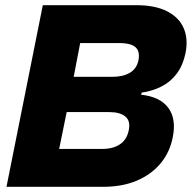

<svg xmlns="http://www.w3.org/2000/svg" viewBox="-20 -720 739 740"><path d="M514 -489Q518 -512 511 -526.5Q504 -541 486 -547.5Q468 -554 441 -554H289L264 -424H414Q454 -424 480.5 -439.5Q507 -455 514 -489ZM5 0 145 -700H506Q577 -700 623 -677Q669 -654 687.5 -612.5Q706 -571 695 -515Q685 -468 661.5 -436.5Q638 -405 603 -387Q568 -369 526 -363L524 -355Q597 -347 628.5 -304.5Q660 -262 646 -192Q635 -134 599.5 -91Q564 -48 508 -24Q452 0 377 0ZM208 -146H374Q416 -146 442.5 -164Q469 -182 476 -217Q484 -253 463.5 -270.5Q443 -288 401 -288H237Z"/></svg>

Font: Albert Sans Black
Style: Italic
Weight: 900
Italic angle: -11.25°
Designer: Andreas Rasmussen
Foundry: a.Foundry
Version: Version 1.025